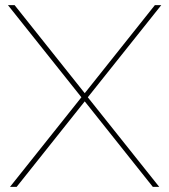

<svg xmlns="http://www.w3.org/2000/svg" viewBox="-20 -730 661 750"><path d="M37 -710 311 -366 585 -710H610L323 -350L602 0H577L311 -334L45 0H19L298 -350L11 -710Z"/></svg>

Font: Raleway Thin Thin
Style: Regular
Weight: 250
Version: Version 4.026